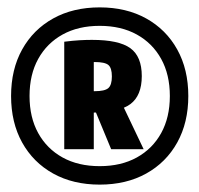

<svg xmlns="http://www.w3.org/2000/svg" viewBox="-20 -760 540 520"><path d="M250 -260Q178 -260 124 -290Q70 -320 40 -374Q10 -428 10 -500Q10 -572 40 -626Q70 -680 124 -710Q178 -740 250 -740Q322 -740 376 -710Q430 -680 460 -626Q490 -572 490 -500Q490 -428 460 -374Q430 -320 376 -290Q322 -260 250 -260ZM250 -310Q308 -310 350.5 -333.5Q393 -357 416.5 -399.5Q440 -442 440 -500Q440 -558 416.5 -600.5Q393 -643 350.5 -666.5Q308 -690 250 -690Q192 -690 149.5 -666.5Q107 -643 83.5 -600.5Q60 -558 60 -500Q60 -442 83.5 -399.5Q107 -357 149.5 -333.5Q192 -310 250 -310ZM154 -647Q178 -650 195.5 -651Q213 -652 229 -652Q302 -652 333 -629.5Q364 -607 364 -554Q364 -501 333 -478Q302 -455 229 -455Q216 -455 204 -455.5Q192 -456 184 -457L209 -515Q217 -514 223.5 -513.5Q230 -513 236 -513Q264 -513 273.5 -521.5Q283 -530 283 -553Q283 -576 273.5 -584Q264 -592 236 -592Q230 -592 223.5 -591.5Q217 -591 209 -590L234 -615V-356H154ZM281 -356 228 -484H308L369 -356Z"/></svg>

Font: M PLUS 1 Code
Style: Regular
Weight: 400
Designer: Coji Morishita
Foundry: UNDERFOREST DESIGN
Version: Version 1.005